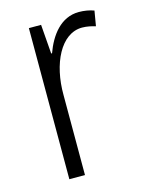

<svg xmlns="http://www.w3.org/2000/svg" viewBox="-89 -690 494 653"><g transform="rotate(-15 158.0 -363.5)"><path d="M252 -634C188 -634 149 -580 128 -522H125L117 -625H74V-93H129V-375C128 -484 174 -580 249 -580C266 -580 283 -576 296 -572L305 -625C289 -631 270 -634 252 -634Z"/></g></svg>

Font: Noto Sans Telugu UI Condensed Light
Style: Regular
Weight: 300
Width: 3
Designer: Jelle Bosma - Monotype Design Team
Foundry: Monotype Imaging Inc.
Version: Version 2.005